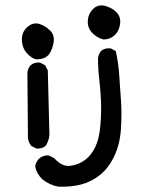

<svg xmlns="http://www.w3.org/2000/svg" viewBox="-20 -558 540 715"><path d="M197 137Q164 131 137 109Q116 88 111 62Q113 46 125 33Q141 19 162 21L182 31Q211 64 242.5 59.5Q274 55 297.5 37Q321 19 335.5 -12Q350 -43 354 -93Q358 -143 356 -184.5Q354 -226 349.5 -264Q345 -302 345 -341Q347 -357 356 -368Q370 -380 392 -378L411 -368Q421 -325 424 -278Q427 -231 430.5 -184Q434 -137 430.5 -79.5Q427 -22 406 22.5Q385 67 353 93Q321 119 282 129Q243 139 197 137ZM115 -5 96 -15Q82 -33 84 -56L82 -288Q84 -304 94 -315Q108 -327 129 -325L148 -315L158 -296L164 -56Q162 -33 150 -15Q136 -3 115 -5ZM117 -337Q99 -339 80.5 -359.5Q62 -380 61.5 -409.5Q61 -439 81.5 -457Q102 -475 124 -469.5Q146 -464 166 -445Q186 -426 178.5 -394Q171 -362 156.5 -349.5Q142 -337 117 -337ZM366 -411Q345 -415 325.5 -433.5Q306 -452 307 -479Q308 -506 326.5 -524.5Q345 -543 371.5 -536Q398 -529 414.5 -511.5Q431 -494 427 -467.5Q423 -441 406 -426Q389 -411 366 -411Z"/></svg>

Font: NaniFont Regular
Style: Regular
Weight: 400
Designer: Nanigashitei
Version: Version 1.036